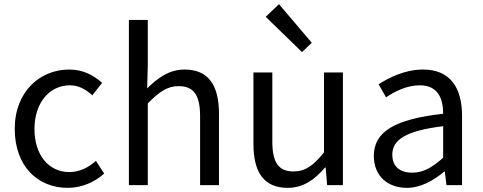

<svg xmlns="http://www.w3.org/2000/svg" viewBox="-20 -892 2327 925"><path d="M306 13C371 13 433 -12 482 -56L442 -117C408 -86 364 -63 314 -63C214 -63 146 -146 146 -271C146 -396 218 -481 317 -481C360 -481 393 -461 425 -433L472 -493C433 -527 384 -557 313 -557C174 -557 51 -452 51 -271C51 -91 162 13 306 13Z M601 0H692V-394C747 -449 785 -477 841 -477C913 -477 944 -434 944 -332V0H1035V-344C1035 -483 983 -557 869 -557C795 -557 739 -516 689 -466L692 -578V-796H601Z M1366 13C1441 13 1495 -26 1546 -85H1549L1556 0H1632V-543H1541V-158C1489 -93 1450 -66 1394 -66C1322 -66 1292 -109 1292 -210V-543H1201V-199C1201 -61 1252 13 1366 13ZM1435 -641 1482 -686 1324 -872 1260 -811Z M1940 13C2007 13 2068 -22 2120 -65H2123L2131 0H2206V-334C2206 -468 2150 -557 2018 -557C1931 -557 1854 -518 1804 -486L1840 -423C1883 -452 1940 -481 2003 -481C2092 -481 2115 -414 2115 -344C1884 -318 1781 -259 1781 -141C1781 -43 1849 13 1940 13ZM1966 -60C1912 -60 1870 -85 1870 -147C1870 -217 1932 -262 2115 -284V-132C2062 -85 2019 -60 1966 -60Z"/></svg>

Font: Microsoft YaHei
Style: Regular
Weight: 400
Designer: Ryoko NISHIZUKA 西塚涼子 (kana, bopomofo & ideographs); Paul D. Hunt (Latin, Greek & Cyrillic); Sandoll Communications 산돌커뮤니
Foundry: Adobe
Version: Version 2.001;hotconv 1.0.111;makeotfexe 2.5.65597